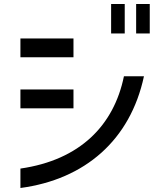

<svg xmlns="http://www.w3.org/2000/svg" viewBox="-20 -900 803 959"><path d="M603 -880H535V-733H603ZM82 39C405 -4 631 -201 699 -519H599C549 -275 381 -101 82 -58ZM82 -359H347V-453H82ZM82 -614H347V-708H82ZM660 -733H728V-880H660Z"/></svg>

Font: コーポレート・ロゴ ver3 Medium
Style: Regular
Weight: 500
Designer: [KANA_main] LOGOTYPE.JP [Source Han Sans] Ryoko NISHIZUKA 西塚涼子 (kana, bopomofo & ideographs); Paul D. Hunt (Latin, Greek
Version: Version 12.001;FEAKit 1.0